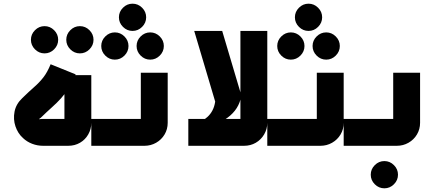

<svg xmlns="http://www.w3.org/2000/svg" viewBox="-20 -792 2358 1043"><path d="M222 -502Q192 -502 170 -524Q148 -546 148 -576Q148 -606 170 -628Q192 -650 222 -650Q252 -650 274 -628Q296 -606 296 -576Q296 -546 274 -524Q252 -502 222 -502ZM414 -502Q384 -502 362 -524Q340 -546 340 -576Q340 -606 362 -628Q384 -650 414 -650Q444 -650 466 -628Q488 -606 488 -576Q488 -546 466 -524Q444 -502 414 -502Z M214 0Q183 0 154.5 -11Q126 -22 105 -42Q77 -67 64 -105.5Q51 -144 59 -185.5Q67 -227 101 -259Q139 -296 166.5 -320Q194 -344 215.5 -371.5Q237 -399 255 -443L391 -388Q373 -345 353.5 -314Q334 -283 312 -258.5Q290 -234 262 -209Q234 -184 200 -151Q194 -148 193.5 -146Q193 -144 196 -144Q199 -146 209 -146H348Q343 -142 339 -137.5Q335 -133 330 -129V-384H476V-125Q476 -91 459.5 -62Q443 -33 414.5 -16.5Q386 0 351 0Z M604 -468Q574 -468 552 -490Q530 -512 530 -542Q530 -572 552 -594Q574 -616 604 -616Q634 -616 656 -594Q678 -572 678 -542Q678 -512 656 -490Q634 -468 604 -468ZM796 -468Q766 -468 744 -490Q722 -512 722 -542Q722 -572 744 -594Q766 -616 796 -616Q826 -616 848 -594Q870 -572 870 -542Q870 -512 848 -490Q826 -468 796 -468ZM700 -624Q670 -624 648 -646Q626 -668 626 -698Q626 -728 648 -750Q670 -772 700 -772Q730 -772 752 -750Q774 -728 774 -698Q774 -668 752 -646Q730 -624 700 -624Z M476 0V-146H762Q758 -142 753.5 -137.5Q749 -133 745 -129V-397H891V-125Q891 -90 874 -61.5Q857 -33 828 -16.5Q799 0 765 0Z M1029 -108Q1050 -118 1069.5 -129.5Q1089 -141 1106 -156Q1123 -171 1134 -192Q1145 -213 1149 -240L1035 -624H1187L1285 -294Q1289 -283 1288.5 -272Q1288 -261 1287 -254Q1278 -219 1256 -191Q1234 -163 1201 -142.5Q1168 -122 1125 -108Z M1003 0V-146H1303Q1299 -142 1295 -137.5Q1291 -133 1286 -129V-624H1432V-125Q1432 -91 1415 -62Q1398 -33 1369.5 -16.5Q1341 0 1306 0Z M1560 -468Q1530 -468 1508 -490Q1486 -512 1486 -542Q1486 -572 1508 -594Q1530 -616 1560 -616Q1590 -616 1612 -594Q1634 -572 1634 -542Q1634 -512 1612 -490Q1590 -468 1560 -468ZM1752 -468Q1722 -468 1700 -490Q1678 -512 1678 -542Q1678 -572 1700 -594Q1722 -616 1752 -616Q1782 -616 1804 -594Q1826 -572 1826 -542Q1826 -512 1804 -490Q1782 -468 1752 -468ZM1656 -624Q1626 -624 1604 -646Q1582 -668 1582 -698Q1582 -728 1604 -750Q1626 -772 1656 -772Q1686 -772 1708 -750Q1730 -728 1730 -698Q1730 -668 1708 -646Q1686 -624 1656 -624Z M1432 0V-146H1718Q1714 -142 1709.5 -137.5Q1705 -133 1701 -129V-397H1847V-125Q1847 -90 1830 -61.5Q1813 -33 1784 -16.5Q1755 0 1721 0Z M2068 231Q2038 231 2016 209Q1994 187 1994 157Q1994 127 2016 105Q2038 83 2068 83Q2098 83 2120 105Q2142 127 2142 157Q2142 187 2120 209Q2098 231 2068 231Z M1847 0V-146H2133Q2129 -142 2124.5 -137.5Q2120 -133 2116 -129V-397H2262V-125Q2262 -90 2245 -61.5Q2228 -33 2199 -16.5Q2170 0 2136 0Z"/></svg>

Font: Mada
Style: Bold
Weight: 700
Designer: Khaled Hosny
Version: Version 1.5